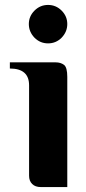

<svg xmlns="http://www.w3.org/2000/svg" viewBox="-20 -759 350 779"><path d="M253 0H146Q123 0 110.5 -12.5Q98 -25 98 -46V-413Q98 -481 20 -481V-506H206Q226 -506 239.5 -496Q253 -486 253 -447ZM120 -606Q97 -630 97 -661.5Q97 -693 120 -716Q143 -739 175 -739Q207 -739 230 -716Q253 -693 253 -661.5Q253 -630 230 -606Q207 -583 175 -583Q143 -583 120 -606Z"/></svg>

Font: Cafe24 Danjunghae
Style: Regular
Weight: 400
Designer: Cafe24 thkim, hmlim, mnelim, nhlee, sslee, sskim, smlim, yjkim, sdjeong, hskwak & 4IRTF
Foundry: Cafe24
Version: Version 1.000